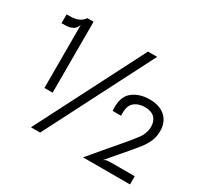

<svg xmlns="http://www.w3.org/2000/svg" viewBox="-150 -926 1182 1125"><g transform="rotate(30 441.0 -363.5)"><path d="M131 -239V-664.5Q126.5 -652.5 119 -642.8Q111.5 -633 98 -627Q85 -621 70 -619.2Q55 -617.5 28 -617.5V-677Q46.5 -677 62.8 -678Q79 -679 92 -682.5Q125.5 -691 145 -719H186.5V-239ZM178 0 550 -727H612L240 0ZM530.5 0Q565.5 -43 608.8 -93.2Q652 -143.5 685.5 -183Q726.5 -230.5 756.2 -269.8Q786 -309 786 -354.5Q786 -393 763.5 -414.8Q741 -436.5 698 -436.5Q654.5 -436.5 625.8 -412.2Q597 -388 601.5 -322.5H544.5Q536.5 -411.5 581.8 -450.5Q627 -489.5 701 -489.5Q768 -489.5 806.5 -454.5Q845 -419.5 845 -359Q845 -320 831.2 -288.8Q817.5 -257.5 795.2 -229.2Q773 -201 746.5 -170Q731 -152 708.2 -125.5Q685.5 -99 665.2 -75.5Q645 -52 637 -41.5Q647 -51.5 660.2 -53.5Q673.5 -55.5 696.5 -55.5H848V0Z"/></g></svg>

Font: Spline Sans Light
Style: Regular
Weight: 300
Designer: Eben Sorkin, Mirko Velimirovic
Foundry: Sorkin Type
Version: Version 1.000; ttfautohint (v1.8.3)